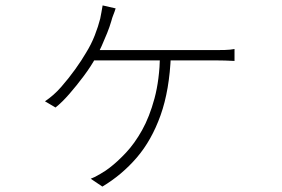

<svg xmlns="http://www.w3.org/2000/svg" viewBox="-20 -621 1040 709"><path d="M407 -590Q403 -577 398.5 -566Q394 -555 391 -543Q385 -522 375.5 -498.5Q366 -475 355.5 -451.5Q345 -428 334 -409Q316 -376 289.5 -340.5Q263 -305 236 -274Q209 -243 185 -224L146 -247Q178 -268 206 -300Q234 -332 258 -365.5Q282 -399 297 -425Q317 -457 330 -490.5Q343 -524 350 -552Q352 -563 354.5 -575.5Q357 -588 359 -601ZM327 -436Q337 -436 372 -436Q407 -436 455.5 -436Q504 -436 557 -436Q610 -436 657.5 -436Q705 -436 737 -436Q769 -436 776 -436Q792 -436 811 -436.5Q830 -437 846 -440V-396Q829 -397 810 -397.5Q791 -398 776 -398Q769 -398 737 -398Q705 -398 657 -398Q609 -398 555.5 -398Q502 -398 453 -398Q404 -398 368 -398Q332 -398 320 -398ZM611 -417Q606 -288 573 -195.5Q540 -103 485 -39Q430 25 358 68L315 39Q327 35 350 21.5Q373 8 384 -1Q413 -23 445 -57Q477 -91 504.5 -140Q532 -189 550.5 -257.5Q569 -326 571 -417Z"/></svg>

Font: Noto Sans SC Thin ExtraLight
Style: Regular
Weight: 250
Version: Version 2.004-H2;hotconv 1.0.118;makeotfexe 2.5.65603